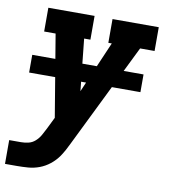

<svg xmlns="http://www.w3.org/2000/svg" viewBox="-88 -600 771 875"><g transform="rotate(10 297.0 -162.5)"><path d="M-6 205V95H48Q65 95 82.5 91Q100 87 114 74.5Q128 62 137 46Q146 30 154 14L181 -41L118 -420H65V-530H279V-420H250L275 -181L378 -420H362V-530H576V-420H509L272 63Q265 78 256.5 93.5Q248 109 238 124Q222 147 200 164.5Q178 182 152.5 191.5Q127 201 100.5 203Q74 205 48 205ZM30 -224V-306H545V-224Z"/></g></svg>

Font: Iosevka Slab XBdExObl
Style: Regular
Weight: 800
Width: 7
Italic angle: -9°
Monospace: yes
Designer: Belleve Invis
Foundry: Belleve Invis
Version: Version 11.1.0; ttfautohint (v1.8.3)